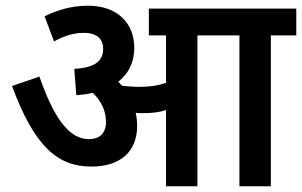

<svg xmlns="http://www.w3.org/2000/svg" viewBox="-20 -652 1057 672"><path d="M460 -212C460 -228 458 -243 455 -257C463 -256 472 -256 480 -256C509 -256 535 -258 561 -267V0H671V-528H818V0H928V-528H1017V-622H501V-528H561V-362C531 -352 503 -348 467 -348C444 -348 425 -350 407 -352C402 -357 398 -362 394 -366C430 -394 450 -435 450 -484C450 -570 392 -632 288 -632C225 -632 175 -614 136 -595L169 -507C203 -526 237 -537 274 -537C312 -537 341 -521 341 -481C341 -439 313 -415 240 -411L247 -319C268 -320 287 -323 305 -327C334 -298 351 -265 351 -225C351 -186 329 -165 291 -165C220 -165 167 -243 118 -384L22 -351C101 -138 182 -69 300 -69C400 -69 460 -120 460 -212Z"/></svg>

Font: Noto Sans Devanagari UI SemiCondensed SemiBold
Style: Regular
Weight: 600
Width: 4
Designer: Jelle Bosma - Monotype Design Team
Foundry: Monotype Imaging Inc.
Version: Version 2.004